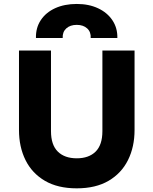

<svg xmlns="http://www.w3.org/2000/svg" viewBox="-20 -962 796 996"><path d="M378.2 15Q279.9 15 213.2 -23.9Q146.5 -62.9 112.5 -131.2Q78.5 -199.6 78.5 -288V-700H244.5V-281.8Q244.5 -210.4 279.9 -175.6Q315.2 -140.8 378.2 -140.8Q440.9 -140.8 476.1 -175.6Q511.2 -210.4 511.2 -281.8V-700H678V-288Q678 -200 644 -131.6Q610 -63.2 543.3 -24.1Q476.6 15 378.2 15ZM166.5 -764.8Q165.2 -818 191.8 -857.8Q218.2 -897.6 266.4 -919.6Q314.6 -941.5 378.2 -941.5Q441.1 -941.5 488.9 -919Q536.8 -896.5 563.3 -856.6Q589.9 -816.8 588.8 -764.8H450.5Q452.4 -796.2 432.2 -814.6Q412 -833 378.2 -833Q344 -833 323.8 -814.6Q303.6 -796.2 305.2 -764.8Z"/></svg>

Font: Geologica Thin
Style: Regular
Weight: 100
Version: Version 1.010;gftools[0.9.28]